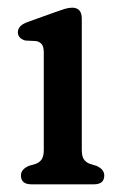

<svg xmlns="http://www.w3.org/2000/svg" viewBox="-20 -480 314 500"><path d="M193 -431V-89.5Q193 -72.5 198.8 -64.5Q204.5 -56.5 215 -53L231.5 -48Q251.5 -39 251.5 -23Q251.5 0 224.5 0H62Q34.5 0 34.5 -23Q34.5 -39 55 -48L72 -53Q82.5 -56.5 88.2 -64.5Q94 -72.5 94 -89.5V-342.5Q94 -358 89 -364.5Q84 -371 74.5 -373L45.5 -374.5Q26.5 -380.5 26.5 -396Q26.5 -413.5 51.5 -422.5L124 -448.5Q138 -453.5 148.5 -456.8Q159 -460 168 -460Q193 -460 193 -431Z"/></svg>

Font: Fraunces 72pt SuperSoft
Style: Regular
Weight: 400
Version: Version 1.000;[b76b70a41]